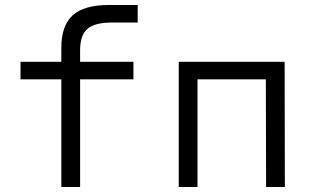

<svg xmlns="http://www.w3.org/2000/svg" viewBox="-20 -747 1240 767"><path d="M530 -727V-657H428Q358 -657 329 -631.5Q300 -606 300 -546V-500H513V-430H300V0H225V-430H62V-500H225V-556Q225 -645 270.5 -686Q316 -727 414 -727Z M694 0V-500H1117L1118 0H1043L1042 -430H769V0Z"/></svg>

Font: Orbit
Style: Regular
Weight: 400
Designer: Sooun Cho
Foundry: JAMO
Version: Version 1.000; ttfautohint (v1.8.4.7-5d5b);gftools[0.9.29]